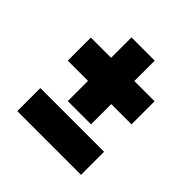

<svg xmlns="http://www.w3.org/2000/svg" viewBox="-153 -701 812 812"><g transform="rotate(45 253.5 -295.0)"><path d="M184 -195V-316H63V-454H184V-576H323V-454H444V-316H323V-195ZM63 -14V-152H444V-14Z"/></g></svg>

Font: Saira SemiCondensed Black
Style: Regular
Weight: 900
Width: 4
Designer: Hector Gatti with collaboration of the Omnibus-Type team
Foundry: Omnibus-Type
Version: Version 1.101